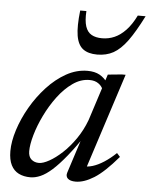

<svg xmlns="http://www.w3.org/2000/svg" viewBox="-51 -719 607 772"><g transform="rotate(5 253.0 -333.5)"><path d="M246.5 -23.5 299.5 -187.5H312Q273.5 -130.5 242.8 -92.5Q212 -54.5 187 -32.2Q162 -10 140.8 -0.8Q119.5 8.5 100 8.5Q73 8.5 53 -1.5Q33 -11.5 22 -33.2Q11 -55 11 -89.5Q11 -128.5 26 -175.5Q41 -222.5 67.5 -268.5Q94 -314.5 129.5 -353Q165 -391.5 206.5 -414.8Q248 -438 292.5 -438Q321.5 -438 341 -427.2Q360.5 -416.5 376 -394.5L358 -369Q353 -382.5 339 -392.2Q325 -402 303.5 -402Q268 -402 235.8 -379.2Q203.5 -356.5 176.2 -320Q149 -283.5 128.8 -241.8Q108.5 -200 97.5 -161.2Q86.5 -122.5 86.5 -96Q86.5 -73.5 98.8 -62.8Q111 -52 129.5 -52Q146 -52 170.8 -65.8Q195.5 -79.5 222.5 -104.5Q249.5 -129.5 273.8 -164.5Q298 -199.5 313.5 -241L374.5 -430L430.5 -435.5H446L317 -36.5L308.5 -55Q324.5 -52.5 346 -59Q367.5 -65.5 391.5 -81Q415.5 -96.5 439 -119L452 -104.5Q397.5 -40.5 357 -15.2Q316.5 10 283 10Q261 10 251.2 0.8Q241.5 -8.5 246.5 -23.5ZM338.5 -573.5Q365 -573.5 388.5 -583.8Q412 -594 433.8 -616.8Q455.5 -639.5 474 -677H505.5Q473 -612.5 445.8 -575.2Q418.5 -538 390 -522.2Q361.5 -506.5 324.5 -506.5Q288.5 -506.5 267.5 -522.2Q246.5 -538 240.2 -575Q234 -612 241.5 -677H266.5Q264 -638 271.5 -615.2Q279 -592.5 296 -583Q313 -573.5 338.5 -573.5Z"/></g></svg>

Font: Newsreader 24pt
Style: Italic
Weight: 400
Italic angle: -17°
Designer: Hugues Gentile
Foundry: Production Type
Version: Version 1.003